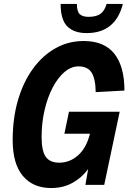

<svg xmlns="http://www.w3.org/2000/svg" viewBox="-20 -933 648 969"><path d="M238 16Q147 16 95.5 -45Q44 -106 44 -226Q44 -337 71 -428.5Q98 -520 146.5 -586.5Q195 -653 260 -689.5Q325 -726 402 -726Q506 -726 557 -662Q608 -598 608 -476L463 -468Q462 -536 442 -567Q422 -598 376 -598Q339 -598 305.5 -569.5Q272 -541 246 -491.5Q220 -442 205 -377.5Q190 -313 190 -242Q190 -171 211 -141.5Q232 -112 279 -112Q332 -112 374 -149Q416 -186 434 -258H305L328 -369H584L506 0H411L425 -80Q394 -37 346.5 -10.5Q299 16 238 16ZM417 -766Q354 -766 320 -799.5Q286 -833 286 -913H368Q368 -875 382.5 -861.5Q397 -848 427 -848Q464 -848 485.5 -862Q507 -876 518 -913H600Q582 -841 536.5 -803.5Q491 -766 417 -766Z"/></svg>

Font: Geist Mono
Style: Bold Italic
Weight: 700
Italic angle: -12°
Monospace: yes
Designer: Basement.studio, Andrés Briganti, Mateo Zaragoza
Foundry: Basement.studio, Vercel, Andrés Briganti, Guido Ferreyra, Mateo Zaragoza
Version: Version 1.500; ttfautohint (v1.8.4.7-5d5b)